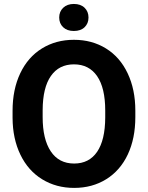

<svg xmlns="http://www.w3.org/2000/svg" viewBox="-20 -917 730 947"><path d="M42 0ZM647.5 -339.4Q647.5 -234.4 610.4 -155.3Q573.2 -76.2 504.2 -33.2Q435.1 9.8 345.7 9.8Q257.3 9.8 188 -32.7Q118.7 -75.2 80.6 -154.1Q42.5 -232.9 42 -335.4V-370.6Q42 -475.6 79.8 -555.4Q117.7 -635.3 186.8 -678Q255.9 -720.7 344.7 -720.7Q433.6 -720.7 502.7 -678Q571.8 -635.3 609.6 -555.4Q647.5 -475.6 647.5 -371.1ZM499 -371.6Q499 -483.4 459 -541.5Q418.9 -599.6 344.7 -599.6Q271 -599.6 231 -542.2Q190.9 -484.9 190.4 -374V-339.4Q190.4 -230.5 230.5 -170.4Q270.5 -110.4 345.7 -110.4Q419.4 -110.4 459 -168.2Q498.5 -226.1 499 -336.9ZM344.2 -897.5Q377.9 -897.5 397.2 -878.7Q416.5 -859.9 416.5 -830.6Q416.5 -801.3 397.2 -782.7Q377.9 -764.2 344.2 -764.2Q311 -764.2 291.5 -782.7Q272 -801.3 272 -830.6Q272 -859.9 291.7 -878.7Q311.5 -897.5 344.2 -897.5Z"/></svg>

Font: Roboto
Style: Bold
Weight: 700
Designer: Google
Version: Version 2.134; 2016; ttfautohint (v1.6)